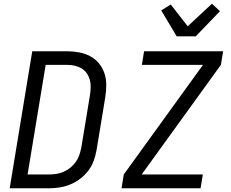

<svg xmlns="http://www.w3.org/2000/svg" viewBox="-20 -1010 1240 1030"><path d="M32 0 153 -735H340Q373 -735 404.5 -729Q436 -723 463.5 -708.5Q491 -694 510.5 -670.5Q530 -647 540 -617.5Q550 -588 550 -555.5Q550 -523 545 -490L498 -205Q493 -177 483 -148.5Q473 -120 454 -95Q435 -70 410 -51Q385 -32 357 -20.5Q329 -9 300 -4.5Q271 0 242 0ZM128 -74H242Q262 -74 282 -77Q302 -80 321.5 -88.5Q341 -97 357.5 -110.5Q374 -124 386.5 -141.5Q399 -159 405.5 -178.5Q412 -198 416 -217L463 -502Q466 -523 466.5 -543.5Q467 -564 461.5 -583Q456 -602 445 -617.5Q434 -633 417.5 -643Q401 -653 381 -657.5Q361 -662 340 -662H225ZM632 0 644 -74 1069 -662H741L753 -735H1177L1165 -662L740 -74H1068L1056 0ZM928 -815 845 -954 896 -986 987 -869 1117 -990 1160 -950 1030 -815Z"/></svg>

Font: Iosevka Aile
Style: Italic
Weight: 400
Italic angle: -9°
Designer: Belleve Invis
Foundry: Belleve Invis
Version: Version 28.0.1; ttfautohint (v1.8.4)